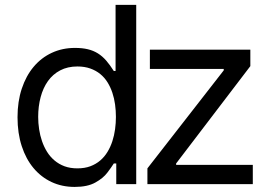

<svg xmlns="http://www.w3.org/2000/svg" viewBox="-20 -747 1098 779"><path d="M284.1 -552.6Q313.9 -552.6 336.3 -547.2Q358.7 -541.9 377 -530.5Q395.2 -519.2 410.7 -501.4Q426.1 -483.7 441.8 -458.8H448.9V-727.3H532.7V0H451.7V-83.8H441.8Q437.1 -76.3 430.6 -67.1Q424 -57.9 415.5 -46.5Q398.8 -24.1 366.8 -6.4Q335.2 11.4 282.7 11.4Q231.5 11.4 189.1 -8.5Q146.7 -28.4 115.9 -65.2Q85.2 -101.9 68.2 -154.1Q51.1 -206.3 51.1 -271.3Q51.1 -335.6 68.4 -387.4Q85.6 -439.3 116.5 -476Q147.4 -512.8 190.2 -532.7Q233 -552.6 284.1 -552.6ZM134.9 -272.7Q134.9 -247.9 138.7 -222.8Q142.4 -197.8 150.4 -174.5Q158.4 -151.3 170.8 -131.2Q183.2 -111.2 201 -96.1Q218.8 -81 241.8 -72.4Q264.9 -63.9 294 -63.9Q323.5 -63.9 346.4 -72.4Q369.3 -81 386.7 -95.9Q404.1 -110.8 416.2 -130.9Q428.3 -150.9 435.9 -174.2Q443.5 -197.4 446.9 -222.7Q450.3 -247.9 450.3 -272.7Q450.3 -297.9 446.9 -323Q443.5 -348 435.9 -370.7Q428.3 -393.5 416.2 -413Q404.1 -432.5 386.7 -446.7Q369.3 -460.9 346.2 -469.1Q323.2 -477.3 294 -477.3Q254.3 -477.3 224.3 -461.5Q194.2 -445.7 174.5 -418Q154.8 -390.3 144.9 -353Q134.9 -315.7 134.9 -272.7ZM578.1 -63.9 887.8 -461.6V-467.3H588.1V-545.5H995.7V-478.7L694.6 -83.8V-78.1H1005.7V0H578.1Z"/></svg>

Font: Inter P
Style: Regular
Weight: 400
Designer: Rasmus Andersson
Foundry: rsms
Version: Version 3.018;git-588b23468